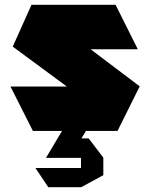

<svg xmlns="http://www.w3.org/2000/svg" viewBox="-20 -545 626 799"><path d="M117 0 24 -184V-185H258L33 -351L111 -525H461L553 -341V-340H357L561 -186V-185L469 0H337V1L319 31H349L410 111V184L318 234H181L128 155V154H317V112H172V111L238 0Z"/></svg>

Font: Foldit Thin ExtraBold
Style: Regular
Weight: 800
Version: Version 1.003